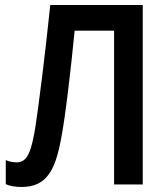

<svg xmlns="http://www.w3.org/2000/svg" viewBox="-20 -734 669 764"><path d="M548 0V-714H180C159 -510 133 -308 121 -230C105 -133 90 -88 47 -88C30 -88 16 -91 3 -97V-1C19 6 40 10 65 10C164 10 199 -53 223 -181C241 -273 263 -469 277 -612H434V0Z"/></svg>

Font: Noto Sans UI SemiCondensed Medium
Style: Regular
Weight: 500
Width: 4
Designer: Monotype Design Team
Foundry: Monotype Imaging Inc.
Version: Version 1.901